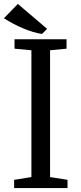

<svg xmlns="http://www.w3.org/2000/svg" viewBox="-21 -958 414 978"><path d="M-1 -865 70 -938 219 -811 193 -785Q148 -792 97 -813.5Q46 -835 -1 -865ZM139 -56V-702L53 -710V-758H318V-710L234 -702V-56L323 -42V0H51V-42Z"/></svg>

Font: Martel DemiBold
Style: Regular
Weight: 600
Designer: Dan Reynolds
Foundry: Dan Reynolds
Version: Version 1.001; ttfautohint (v1.1) -l 5 -r 5 -G 72 -x 0 -D la